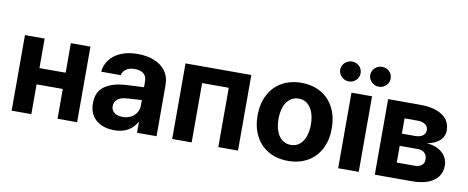

<svg xmlns="http://www.w3.org/2000/svg" viewBox="-65 -1030 3233 1327"><g transform="rotate(10 1551.5 -366.5)"><path d="M425 -209H147.3V-323.1H425ZM194.6 0H56.4V-530.4H194.6ZM515.9 0H378.5V-530.4H515.9Z M821.2 -221.3Q782.6 -218.1 760.7 -200.4Q738.8 -182.7 738.8 -152.7Q738.8 -132.6 748.9 -118.6Q758.9 -104.6 776.9 -97.4Q794.8 -90.3 818.1 -90.3Q850.5 -90.3 876.1 -103.5Q901.6 -116.7 915.7 -139.3Q929.9 -161.9 929.9 -189.6L929.1 -360.9Q929.1 -383.2 919.2 -399.1Q909.2 -415 890.4 -423.1Q871.5 -431.3 844.9 -431.3Q820.5 -431.3 802.1 -424.3Q783.7 -417.3 772 -404.2Q760.2 -391 756.3 -372.7H619.3Q623.5 -419.5 651.5 -457Q679.6 -494.4 729.8 -515.9Q779.9 -537.3 848.3 -537.3Q909.9 -537.3 960.5 -518.4Q1011.2 -499.5 1042.2 -458.9Q1073.3 -418.3 1073.3 -357.3V0H936.1V-73.4H932Q918.7 -47.9 897.3 -29.5Q876 -11.1 845.7 -0.5Q815.4 10.1 776.9 10.1Q725.5 10.1 685.7 -7.9Q645.9 -25.9 623.3 -61.5Q600.6 -97.2 600.6 -148.2Q600.6 -230.4 655.3 -268.2Q709.9 -305.9 797.6 -311.7Q819.5 -313 852.1 -314.7Q884.7 -316.3 911.1 -317.4Q926.1 -318.2 935.8 -318.4L936.8 -228.7Q920.7 -228 883.5 -225.8Q846.3 -223.6 821.2 -221.3Z M1183.2 -530.4H1645V0H1506.8V-416.3H1319.8V0H1183.2Z M1736 -263.2Q1736 -344.9 1767.8 -406.9Q1799.5 -468.9 1858.5 -503.1Q1917.4 -537.3 1996.5 -537.3Q2075.6 -537.3 2134.5 -503.1Q2193.5 -468.9 2225.1 -406.9Q2256.7 -344.9 2256.7 -263.2Q2256.7 -181.9 2225.1 -120Q2193.5 -58.1 2134.5 -23.9Q2075.6 10.3 1996.5 10.3Q1917.4 10.3 1858.5 -23.9Q1799.5 -58.1 1767.8 -120Q1736 -181.9 1736 -263.2ZM2109.9 -264Q2109.9 -311.1 2096.9 -347.9Q2083.9 -384.7 2058.6 -405.7Q2033.3 -426.7 1997.3 -426.7Q1960.5 -426.7 1934.8 -405.9Q1909 -385.1 1895.9 -348.2Q1882.8 -311.3 1882.8 -264Q1882.8 -216.9 1895.9 -180.2Q1909 -143.6 1934.8 -122.7Q1960.5 -101.8 1997.3 -101.8Q2033.3 -101.8 2058.6 -122.7Q2083.9 -143.6 2096.9 -180.3Q2109.9 -217.1 2109.9 -264Z M2347.9 -530.4H2492.3V0H2347.9ZM2243.5 -673.3Q2243.5 -692.3 2253.4 -708.4Q2263.3 -724.5 2279.6 -733.7Q2295.9 -742.9 2315.5 -742.9Q2335.1 -742.9 2351.5 -733.7Q2367.9 -724.5 2377.3 -708.5Q2386.7 -692.5 2386.7 -673.3Q2386.7 -654.5 2377.3 -638.6Q2367.9 -622.6 2351.5 -613.1Q2335.1 -603.6 2315.5 -603.6Q2296.1 -603.6 2279.7 -613.1Q2263.3 -622.6 2253.4 -638.6Q2243.5 -654.6 2243.5 -673.3ZM2454.4 -673.3Q2454.4 -692.3 2464.3 -708.4Q2474.2 -724.5 2490.5 -733.7Q2506.9 -742.9 2526.4 -742.9Q2545.8 -742.9 2562.3 -733.7Q2578.8 -724.5 2588.2 -708.4Q2597.6 -692.3 2597.6 -673.3Q2597.6 -654.5 2588.2 -638.6Q2578.8 -622.6 2562.3 -613.1Q2545.8 -603.6 2526.4 -603.6Q2507 -603.6 2490.6 -613.1Q2474.2 -622.6 2464.3 -638.6Q2454.4 -654.6 2454.4 -673.3Z M2605.1 -530.4H2830.9Q2896.1 -530.4 2943.7 -513.7Q2991.2 -497 3016.5 -464.7Q3041.9 -432.4 3041.9 -387.2Q3041.9 -358.6 3027.5 -336.1Q3013.2 -313.5 2986.1 -298.5Q2959.1 -283.4 2921.4 -276.7Q2967.6 -273 3001.4 -255.1Q3035.3 -237.2 3053.1 -208.5Q3070.9 -179.9 3070.9 -144.6Q3070.9 -99.8 3046.9 -67.2Q3022.9 -34.6 2976.9 -17.3Q2930.9 0 2865.6 0H2605.1ZM2932.1 -164.3Q2932.1 -183.4 2924.3 -197.5Q2916.5 -211.5 2901.2 -218.9Q2886 -226.3 2865.6 -226.3H2740V-108.8H2865.6Q2886 -108.8 2901.2 -115.6Q2916.5 -122.5 2924.3 -134.8Q2932.1 -147.2 2932.1 -164.3ZM2905.5 -366.5Q2905.5 -391 2885.6 -405.1Q2865.7 -419.2 2830.9 -419.2H2740V-311.9H2834Q2856 -311.9 2872.2 -318.6Q2888.5 -325.2 2897 -337.4Q2905.5 -349.6 2905.5 -366.5Z"/></g></svg>

Font: Pretendard Variable
Style: Regular
Weight: 400
Designer: Base glyphs from Inter by Rasmus Andersson; Hangul glyphs from Noto Sans CJK(Source Han Sans) by Jang Soo-young and Kang
Foundry: Kil Hyung-jin
Version: Version 1.100;FEAKit 1.0